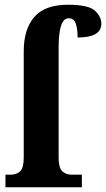

<svg xmlns="http://www.w3.org/2000/svg" viewBox="-20 -789 447 809"><path d="M3 0H325V-53H282Q257 -53 242 -68Q227 -83 227 -125V-588Q227 -712 269 -712Q292 -712 299.5 -689Q307 -666 307 -631Q407 -631 407 -689Q407 -719 380 -744Q353 -769 266 -769Q169 -769 124.5 -717.5Q80 -666 80 -573V-125Q80 -82 65 -67.5Q50 -53 26 -53H3Z"/></svg>

Font: Noto Serif ExtraCondensed Extra
Style: Regular
Weight: 800
Width: 3
Designer: Monotype Design Team
Foundry: Monotype Imaging Inc.
Version: Version 1.002